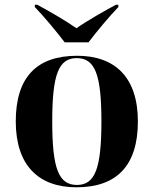

<svg xmlns="http://www.w3.org/2000/svg" viewBox="-20 -786 653 816"><path d="M255 -606H356C390 -651 446 -718 483 -756V-766H473C430 -743 355 -701 305 -666C255 -701 181 -743 138 -766H128V-756C165 -718 221 -651 255 -606ZM305 10C476 10 566 -82 566 -270C566 -458 468 -549 308 -549C136 -549 47 -458 47 -270C47 -82 145 10 305 10ZM307 0C229 0 202 -70 202 -270C202 -469 229 -539 306 -539C384 -539 411 -469 411 -270C411 -70 384 0 307 0Z"/></svg>

Font: Noto Serif Display
Style: Bold
Weight: 700
Designer: Monotype Design Team
Foundry: Monotype Imaging Inc.
Version: Version 2.009